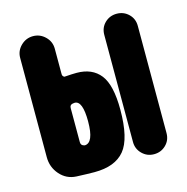

<svg xmlns="http://www.w3.org/2000/svg" viewBox="-84 -600 668 686"><g transform="rotate(-15 250.0 -257.0)"><path d="M467.8 -458V-61.5Q467.8 -35.2 449.7 -17.6Q431.6 0 405.8 0Q379.9 0 361.8 -18.1Q343.8 -36.1 343.8 -61.5V-458Q343.8 -484.4 361.8 -502Q379.9 -519.5 405.8 -519.5Q431.6 -519.5 449.7 -502Q467.8 -484.4 467.8 -458ZM173.8 -94.7Q208 -94.7 208 -174.8Q208 -251 178.7 -251Q176.8 -251 174.3 -250.5Q171.9 -250 170.9 -250Q160.2 -248 160.2 -236.3V-110.4Q160.2 -98.6 170.9 -95.7Q170.9 -95.7 171.9 -95.7ZM212.9 -352.5Q270.5 -352.5 300.3 -314.5Q330.1 -276.4 330.1 -185.5Q330.1 -78.1 294.9 -35.6Q259.8 6.8 183.6 6.8Q159.2 6.8 116.2 4.9Q80.1 2.9 56.2 -24.4Q32.2 -51.8 32.2 -88.9V-456.1Q32.2 -482.4 51.3 -501Q70.3 -519.5 96.2 -519.5Q122.1 -519.5 141.1 -501Q160.2 -482.4 160.2 -456.1V-361.3Q160.2 -356.4 163.6 -353Q167 -349.6 170.9 -350.6Q197.3 -352.5 212.9 -352.5Z"/></g></svg>

Font: Rounded-X Mgen+ 1mn bold
Style: Bold
Weight: 700
Designer: [Source Han Sans]
Ryoko NISHIZUKA  (kana & ideographs); Paul D. Hunt (Latin, Greek & Cyrillic); Wenlong ZHANG  (bopomofo
Version: Version 1.059.20150602